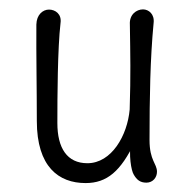

<svg xmlns="http://www.w3.org/2000/svg" viewBox="-20 -385 409 415"><path d="M303.2 -82.5C303.2 -173.3 304.7 -258.8 312 -335C314.5 -354.5 301.3 -364.7 289.1 -364.7C274.9 -364.7 259.3 -353.5 260.7 -332C261.7 -262.2 262.7 -225.1 260.3 -148.4C255.4 -92.3 221.2 -32.2 168.9 -32.2C125 -32.2 104 -64.9 104 -119.1C104 -177.2 104.5 -279.8 110.8 -335C113.8 -354.5 99.6 -364.3 85.9 -364.3C72.8 -364.3 59.1 -353.5 58.6 -332C58.1 -265.1 59.6 -194.8 59.6 -123.5C59.6 -24.4 106.9 10.7 165 10.7C211.4 10.7 241.2 -15.1 271.5 -78.6L263.2 -81.1C257.8 -49.3 263.7 -16.1 269 -7.8C275.4 3.4 282.7 9.8 296.4 9.8C310.5 9.8 319.3 -1.5 319.3 -13.7C319.3 -31.7 303.2 -37.6 303.2 -82.5Z"/></svg>

Font: Pompiere 
Style: Regular
Weight: 400
Designer: Karolina Lach
Foundry: Sorkin Type Co.
Version: Version 1.001